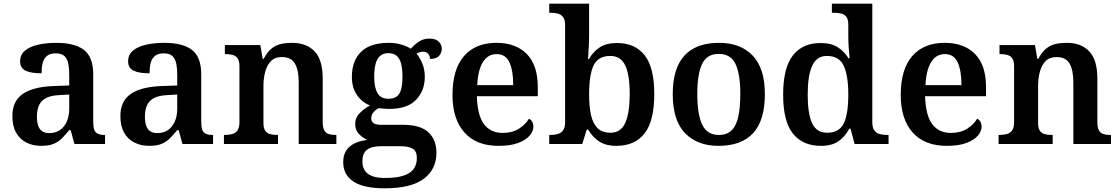

<svg xmlns="http://www.w3.org/2000/svg" viewBox="-20 -780 6065 1040"><path d="M203 10Q159 10 123.5 -7.5Q88 -25 67.5 -61Q47 -97 47 -152Q47 -232 103 -271Q159 -310 272 -314L355 -317V-374Q355 -408 350 -434.5Q345 -461 329.5 -476Q314 -491 281 -491Q251 -491 234 -477Q217 -463 211 -438.5Q205 -414 205 -383Q147 -383 118 -397.5Q89 -412 89 -448Q89 -484 115.5 -506Q142 -528 187 -538Q232 -548 285 -548Q385 -548 435 -509.5Q485 -471 485 -377V-120Q485 -93 490.5 -77.5Q496 -62 510 -55.5Q524 -49 546 -49H549V0H383L363 -75H355Q333 -48 313.5 -29Q294 -10 268.5 0Q243 10 203 10ZM246 -59Q280 -59 304 -75Q328 -91 341.5 -121Q355 -151 355 -191V-268L303 -265Q256 -263 229.5 -249Q203 -235 191.5 -210Q180 -185 180 -148Q180 -118 187 -98.5Q194 -79 209 -69Q224 -59 246 -59Z M788 10Q744 10 708.5 -7.5Q673 -25 652.5 -61Q632 -97 632 -152Q632 -232 688 -271Q744 -310 857 -314L940 -317V-374Q940 -408 935 -434.5Q930 -461 914.5 -476Q899 -491 866 -491Q836 -491 819 -477Q802 -463 796 -438.5Q790 -414 790 -383Q732 -383 703 -397.5Q674 -412 674 -448Q674 -484 700.5 -506Q727 -528 772 -538Q817 -548 870 -548Q970 -548 1020 -509.5Q1070 -471 1070 -377V-120Q1070 -93 1075.5 -77.5Q1081 -62 1095 -55.5Q1109 -49 1131 -49H1134V0H968L948 -75H940Q918 -48 898.5 -29Q879 -10 853.5 0Q828 10 788 10ZM831 -59Q865 -59 889 -75Q913 -91 926.5 -121Q940 -151 940 -191V-268L888 -265Q841 -263 814.5 -249Q788 -235 776.5 -210Q765 -185 765 -148Q765 -118 772 -98.5Q779 -79 794 -69Q809 -59 831 -59Z M1193 0V-49H1197Q1220 -49 1238 -54Q1256 -59 1266.5 -74Q1277 -89 1277 -119V-421Q1277 -450 1267 -464Q1257 -478 1240.5 -482.5Q1224 -487 1202 -487H1198V-536H1390L1403 -461H1408Q1428 -499 1451.5 -517.5Q1475 -536 1502.5 -542Q1530 -548 1562 -548Q1640 -548 1684 -502Q1728 -456 1728 -354V-120Q1728 -89 1736.5 -74Q1745 -59 1760.5 -54Q1776 -49 1798 -49H1802V0H1598V-335Q1598 -400 1577.5 -435.5Q1557 -471 1507 -471Q1469 -471 1447.5 -449Q1426 -427 1416.5 -391Q1407 -355 1407 -313V-115Q1407 -86 1416.5 -72Q1426 -58 1443 -53.5Q1460 -49 1482 -49H1486V0Z M2063 240Q1950 240 1894.5 203.5Q1839 167 1839 98Q1839 61 1855 36Q1871 11 1901 -3.5Q1931 -18 1970 -22Q1946 -32 1925 -53.5Q1904 -75 1904 -109Q1904 -140 1925.5 -164Q1947 -188 1984 -209Q1940 -226 1913 -266Q1886 -306 1886 -363Q1886 -450 1935.5 -499Q1985 -548 2087 -548Q2123 -548 2154.5 -538.5Q2186 -529 2205 -516Q2226 -540 2250.5 -555.5Q2275 -571 2306 -571Q2340 -571 2356.5 -554.5Q2373 -538 2373 -516Q2373 -495 2359 -478Q2345 -461 2309 -461Q2309 -478 2299 -489Q2289 -500 2273 -500Q2263 -500 2253 -497Q2243 -494 2236 -489Q2255 -467 2268 -435Q2281 -403 2281 -364Q2281 -289 2234 -239.5Q2187 -190 2087 -190Q2076 -190 2058.5 -191.5Q2041 -193 2031 -194Q2015 -186 2003 -172Q1991 -158 1991 -138Q1991 -122 2003.5 -113Q2016 -104 2044 -104H2162Q2258 -104 2301 -63Q2344 -22 2344 47Q2344 137 2275.5 188.5Q2207 240 2063 240ZM2065 184Q2129 184 2167 171Q2205 158 2221.5 134Q2238 110 2238 76Q2238 39 2215.5 25.5Q2193 12 2149 12H2040Q2017 12 1994.5 18Q1972 24 1957.5 41.5Q1943 59 1943 95Q1943 123 1955.5 143Q1968 163 1995 173.5Q2022 184 2065 184ZM2084 -245Q2114 -245 2130.5 -258.5Q2147 -272 2153.5 -299Q2160 -326 2160 -365Q2160 -405 2153 -433.5Q2146 -462 2129.5 -477Q2113 -492 2083 -492Q2055 -492 2038 -476.5Q2021 -461 2014 -432.5Q2007 -404 2007 -364Q2007 -307 2024.5 -276Q2042 -245 2084 -245Z M2680 10Q2560 10 2495.5 -62.5Q2431 -135 2431 -265Q2431 -405 2493.5 -476.5Q2556 -548 2669 -548Q2774 -548 2833.5 -487.5Q2893 -427 2893 -308V-259H2563Q2566 -155 2601.5 -107.5Q2637 -60 2703 -60Q2755 -60 2791 -83Q2827 -106 2845 -137Q2856 -132 2862.5 -120.5Q2869 -109 2869 -94Q2869 -69 2848.5 -45Q2828 -21 2786.5 -5.5Q2745 10 2680 10ZM2760 -319Q2760 -397 2739.5 -442Q2719 -487 2670 -487Q2623 -487 2596 -444Q2569 -401 2565 -319Z M3319 10Q3261 10 3224.5 -14.5Q3188 -39 3166 -78H3158L3134 0H2955V-49H2963Q2983 -49 3001 -54Q3019 -59 3030 -74Q3041 -89 3041 -119V-644Q3041 -673 3030 -687.5Q3019 -702 3001 -706.5Q2983 -711 2961 -711H2955V-760H3171V-584Q3171 -569 3170 -544.5Q3169 -520 3167.5 -496.5Q3166 -473 3165 -460H3170Q3193 -500 3228.5 -523.5Q3264 -547 3322 -547Q3420 -547 3472 -480.5Q3524 -414 3524 -270Q3524 -125 3471.5 -57.5Q3419 10 3319 10ZM3287 -61Q3343 -61 3367 -115Q3391 -169 3391 -271Q3391 -375 3366.5 -426Q3342 -477 3286 -477Q3220 -477 3195.5 -426Q3171 -375 3171 -270Q3171 -202 3181.5 -156Q3192 -110 3217 -85.5Q3242 -61 3287 -61Z M3872 10Q3757 10 3690.5 -59Q3624 -128 3624 -270Q3624 -410 3687.5 -479Q3751 -548 3875 -548Q3991 -548 4057 -479Q4123 -410 4123 -270Q4123 -128 4059.5 -59Q3996 10 3872 10ZM3874 -49Q3917 -49 3942.5 -73.5Q3968 -98 3979 -148Q3990 -198 3990 -270Q3990 -379 3964 -433.5Q3938 -488 3873 -488Q3809 -488 3783 -433.5Q3757 -379 3757 -270Q3757 -161 3783.5 -105Q3810 -49 3874 -49Z M4426 10Q4328 10 4275 -56.5Q4222 -123 4222 -267Q4222 -412 4274.5 -479.5Q4327 -547 4425 -547Q4482 -547 4518 -524Q4554 -501 4576 -464H4582Q4579 -491 4577 -524.5Q4575 -558 4575 -582V-647Q4575 -676 4564 -689.5Q4553 -703 4534.5 -707Q4516 -711 4494 -711H4486V-760H4705V-118Q4705 -88 4716.5 -73Q4728 -58 4746.5 -53.5Q4765 -49 4788 -49H4793V0H4609L4587 -83H4580Q4558 -40 4522 -15Q4486 10 4426 10ZM4460 -61Q4526 -61 4550.5 -112Q4575 -163 4575 -268Q4575 -369 4550.5 -423Q4526 -477 4459 -477Q4403 -477 4379 -423Q4355 -369 4355 -267Q4355 -164 4379 -112.5Q4403 -61 4460 -61Z M5108 10Q4988 10 4923.5 -62.5Q4859 -135 4859 -265Q4859 -405 4921.5 -476.5Q4984 -548 5097 -548Q5202 -548 5261.5 -487.5Q5321 -427 5321 -308V-259H4991Q4994 -155 5029.5 -107.5Q5065 -60 5131 -60Q5183 -60 5219 -83Q5255 -106 5273 -137Q5284 -132 5290.5 -120.5Q5297 -109 5297 -94Q5297 -69 5276.5 -45Q5256 -21 5214.5 -5.5Q5173 10 5108 10ZM5188 -319Q5188 -397 5167.5 -442Q5147 -487 5098 -487Q5051 -487 5024 -444Q4997 -401 4993 -319Z M5389 0V-49H5393Q5416 -49 5434 -54Q5452 -59 5462.5 -74Q5473 -89 5473 -119V-421Q5473 -450 5463 -464Q5453 -478 5436.5 -482.5Q5420 -487 5398 -487H5394V-536H5586L5599 -461H5604Q5624 -499 5647.5 -517.5Q5671 -536 5698.5 -542Q5726 -548 5758 -548Q5836 -548 5880 -502Q5924 -456 5924 -354V-120Q5924 -89 5932.5 -74Q5941 -59 5956.5 -54Q5972 -49 5994 -49H5998V0H5794V-335Q5794 -400 5773.5 -435.5Q5753 -471 5703 -471Q5665 -471 5643.5 -449Q5622 -427 5612.5 -391Q5603 -355 5603 -313V-115Q5603 -86 5612.5 -72Q5622 -58 5639 -53.5Q5656 -49 5678 -49H5682V0Z"/></svg>

Font: Noto Serif Kannada SemiBold
Style: Regular
Weight: 600
Version: Version 2.003